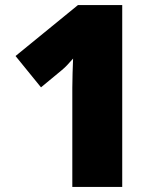

<svg xmlns="http://www.w3.org/2000/svg" viewBox="-20 -734 626 754"><path d="M460 0H264V-353Q264 -363 264 -389Q264 -415 265 -447Q266 -479 267 -504Q254 -489 243.5 -478Q233 -467 222 -458L141 -391L41 -514L286 -714H460Z"/></svg>

Font: Noto Sans Armenian Black
Style: Regular
Weight: 900
Version: Version 2.007